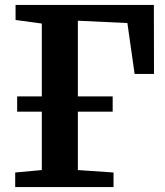

<svg xmlns="http://www.w3.org/2000/svg" viewBox="-20 -763 672 783"><path d="M42 0V-59.5L150.5 -69.5V-307.5H50V-370H150.5V-667L43.5 -681.5V-743H607.5L608 -461.5H529L499.5 -669L297.5 -678.5V-370H439.5V-307.5H297.5V-69.5L443 -59.5V0Z"/></svg>

Font: Merriweather
Style: Bold
Weight: 700
Designer: Eben Sorkin
Foundry: Eben Sorkin
Version: Version 2.100; ttfautohint (v1.7.19-72a1) -l 8 -r 50 -G 200 